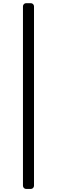

<svg xmlns="http://www.w3.org/2000/svg" viewBox="-20 -982 367 1236"><path d="M127.8 213.4V-941.1Q127.8 -949.6 133.9 -955.6Q139.9 -961.6 148.4 -961.6H177.9Q186.8 -961.6 192.8 -955.6Q198.9 -949.6 198.9 -941.1V213.4Q198.9 222.3 192.8 228.3Q186.8 234.4 177.9 234.4H148.4Q139.9 234.4 133.9 228.3Q127.8 222.3 127.8 213.4Z"/></svg>

Font: DeltaSans
Style: Regular
Weight: 400
Designer: Rasmus Andersson
Foundry: rsms
Version: Version 3.012